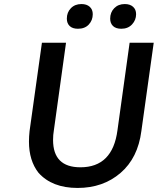

<svg xmlns="http://www.w3.org/2000/svg" viewBox="-20 -918 779 948"><path d="M678 -271 739 -707H620L560 -275Q536 -92 377 -92Q242 -92 242 -227Q242 -252 246 -275L306 -707H187L126 -271Q123 -244 123 -219Q123 -125 170 -65Q237 10 363 10Q489 10 575 -64Q661 -138 678 -271ZM365 -776Q399 -776 418.5 -797Q438 -818 438 -848Q438 -871 423 -884.5Q408 -898 382 -898Q350 -898 330 -877.5Q310 -857 310 -826Q310 -803 324 -789.5Q338 -776 365 -776ZM579 -776Q612 -776 632 -797.5Q652 -819 652 -848Q652 -871 637 -884.5Q622 -898 596 -898Q564 -898 544 -877.5Q524 -857 524 -826Q524 -803 538 -789.5Q552 -776 579 -776Z"/></svg>

Font: Brisa Sans Medium
Style: Italic
Weight: 600
Italic angle: -8°
Designer: Dalton Maag Ltd
Foundry: Dalton Maag Ltd
Version: Version 1.101;July 10, 2019;FontCreator 11.5.0.2425 64-bit